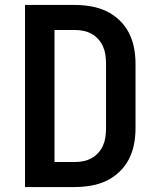

<svg xmlns="http://www.w3.org/2000/svg" viewBox="-20 -755 640 775"><path d="M81 0V-735H282Q314 -735 346.5 -729.5Q379 -724 408 -710.5Q437 -697 461 -674.5Q485 -652 500 -623Q515 -594 521 -562Q527 -530 527 -498V-237Q527 -205 521 -173Q515 -141 500 -112Q485 -83 461 -60.5Q437 -38 408 -24.5Q379 -11 346.5 -5.5Q314 0 282 0ZM200 -101H282Q300 -101 317 -104.5Q334 -108 349.5 -116.5Q365 -125 377 -138.5Q389 -152 396 -168Q403 -184 405.5 -201.5Q408 -219 408 -237V-498Q408 -516 405.5 -533.5Q403 -551 396 -567Q389 -583 377 -596.5Q365 -610 349.5 -618.5Q334 -627 317 -630.5Q300 -634 282 -634H200Z"/></svg>

Font: Iosevka Fixed Extended
Style: Bold
Weight: 700
Width: 7
Monospace: yes
Designer: Belleve Invis
Foundry: Belleve Invis
Version: Version 24.1.1; ttfautohint (v1.8.4)